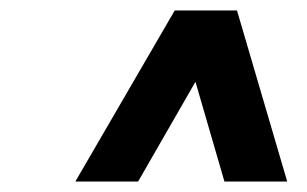

<svg xmlns="http://www.w3.org/2000/svg" viewBox="-20 -720 587 367"><path d="M409 -373H529L433 -700H314ZM124 -373H244L432 -700H314Z"/></svg>

Font: Unageo
Style: SemiBold-Italic
Weight: 600
Designer: Richard Sepsi
Foundry: Richard Sepsi
Version: Version 2.000